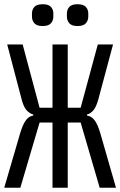

<svg xmlns="http://www.w3.org/2000/svg" viewBox="-20 -887 568 907"><path d="M182 -764Q154 -764 142.5 -777Q131 -790 131 -809V-823Q131 -842 142.5 -854.5Q154 -867 182 -867Q209 -867 220.5 -854.5Q232 -842 232 -823V-809Q232 -790 220.5 -777Q209 -764 182 -764ZM346 -764Q319 -764 307.5 -777Q296 -790 296 -809V-823Q296 -842 307.5 -854.5Q319 -867 346 -867Q374 -867 385.5 -854.5Q397 -842 397 -823V-809Q397 -790 385.5 -777Q374 -764 346 -764ZM228 -308H167L76 0H0L75 -257Q82 -280 89 -295.5Q96 -311 103.5 -320.5Q111 -330 119.5 -335Q128 -340 137 -341V-346Q119 -351 104.5 -367.5Q90 -384 80 -426L14 -677H87L167 -378H228V-677H300V-378H361L442 -677H514L447 -427Q436 -384 422.5 -367.5Q409 -351 391 -346V-341Q400 -340 409 -335Q418 -330 426 -320Q434 -310 440.5 -295Q447 -280 454 -257L528 0H451L361 -308H300V0H228Z"/></svg>

Font: PlemolJP
Style: Regular
Weight: 400
Monospace: yes
Version: v2.0.4; ttfautohint (v1.8.4.7-5d5b-dirty) -l 6 -r 45 -G 200 